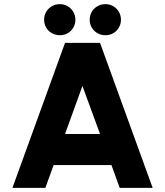

<svg xmlns="http://www.w3.org/2000/svg" viewBox="-20 -907 797 927"><path d="M463 -700 717 0H558L518 -110H239L199 0H40L294 -700ZM463 -260 378 -492 294 -260ZM269 -737Q248 -737 230.5 -746.8Q213 -756.5 203 -773.8Q193 -791 193 -812Q193 -832.5 203 -849.8Q213 -867 230.5 -877Q248 -887 269 -887Q289.5 -887 306.8 -877Q324 -867 334 -849.8Q344 -832.5 344 -812Q344 -791 334 -773.8Q324 -756.5 307 -746.8Q290 -737 269 -737ZM489 -737Q468 -737 450.5 -746.8Q433 -756.5 423 -773.8Q413 -791 413 -812Q413 -832.5 423 -849.8Q433 -867 450.5 -877Q468 -887 489 -887Q509.5 -887 526.8 -877Q544 -867 554 -849.8Q564 -832.5 564 -812Q564 -791 554 -773.8Q544 -756.5 527 -746.8Q510 -737 489 -737Z"/></svg>

Font: Urbanist
Style: Regular
Weight: 400
Designer: Corey Hu
Foundry: Corey Hu
Version: Version 1.2; befe77262ef67d88f1d94aa3d2e49ef1327b4483